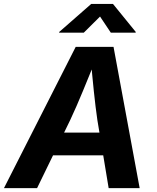

<svg xmlns="http://www.w3.org/2000/svg" viewBox="-42 -969 808 989"><path d="M-21.6 0 347.9 -727.5H542.8L677.4 0H517.7L459.5 -351Q450 -416.5 441.4 -498.6Q432.8 -580.8 424.7 -676.2H457.1Q419.1 -582.8 385.4 -500.9Q351.6 -418.9 319.8 -351L149 0ZM161.8 -168.8 181 -285.8H569.1L549.8 -168.8ZM389.7 -800.8H262.4L263.1 -804.4L427.8 -948.7H540L657.3 -804.4L656.6 -800.8H528.8L473.3 -883.8Z"/></svg>

Font: Inter Variable
Style: Italic
Weight: 400
Italic angle: -9.39999°
Designer: Rasmus Andersson
Foundry: rsms
Version: Version 4.001;git-9221beed3